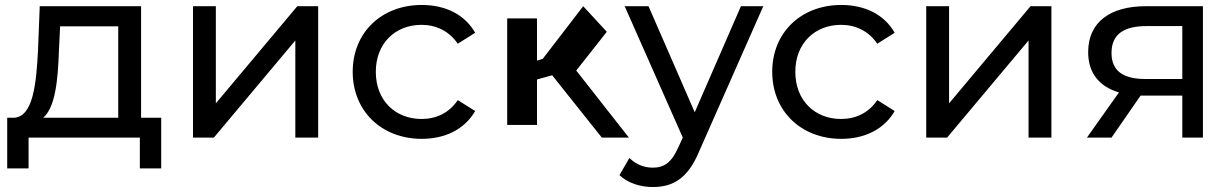

<svg xmlns="http://www.w3.org/2000/svg" viewBox="-20 -554 4958 773"><path d="M154 -80C203 -122 213 -233 217 -344L222 -448H456V-80ZM95 0H543V124H629V-80H548V-529H140L133 -351C126 -215 113 -85 37 -80H9V124H95Z M841 0 1169 -391V0H1261V-529H1177L849 -138V-529H757V0Z M1678 5C1773 5 1851 -34 1893 -107L1823 -151C1788 -99 1736 -75 1677 -75C1572 -75 1493 -149 1493 -265C1493 -380 1572 -454 1677 -454C1736 -454 1788 -429 1823 -378L1893 -422C1851 -496 1773 -534 1678 -534C1516 -534 1400 -423 1400 -265C1400 -107 1516 5 1678 5Z M2328 -529 2165 -317 2142 -310V-480H2022V-51H2142V-234L2203 -251L2403 0H2512L2300 -270L2423 -426Z M2591 -529H2495L2729 0L2711 39C2684 100 2654 121 2608 121C2572 121 2539 107 2514 82L2474 151C2507 183 2558 199 2608 199C2688 199 2749 166 2795 55L3053 -529H2963L2777 -102Z M3367 5C3462 5 3540 -34 3582 -107L3512 -151C3477 -99 3425 -75 3366 -75C3261 -75 3182 -149 3182 -265C3182 -380 3261 -454 3366 -454C3425 -454 3477 -429 3512 -378L3582 -422C3540 -496 3462 -534 3367 -534C3205 -534 3089 -423 3089 -265C3089 -107 3205 5 3367 5Z M3793 0 4121 -391V0H4213V-529H4129L3801 -138V-529H3709V0Z M4591 -236C4501 -236 4455 -269 4455 -341C4455 -417 4506 -449 4596 -449H4740V-236ZM4572 -169C4576 -169 4580 -169 4584 -169H4740V0H4823V-529H4593C4452 -529 4361 -467 4361 -344C4361 -260 4406 -205 4485 -182L4356 0H4455Z"/></svg>

Font: Montserrat-Alt1 Med
Style: Regular
Weight: 500
Designer: Differentunic
Foundry: Differentunic
Version: Version 7.222